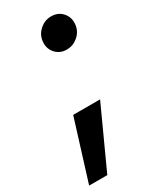

<svg xmlns="http://www.w3.org/2000/svg" viewBox="-198 -575 671 818"><g transform="rotate(-30 137.0 -166.0)"><path d="M-15.1 187 76.7 -107.9H209L74.2 187ZM193.4 -362.3Q157.7 -362.3 136.7 -387.7Q115.7 -413.1 121.6 -448.7Q126.5 -478.5 150.4 -498.5Q174.3 -518.6 204.6 -518.6Q240.2 -518.6 261.2 -493.2Q282.2 -467.8 276.4 -432.1Q271.5 -402.3 247.6 -382.3Q223.6 -362.3 193.4 -362.3Z"/></g></svg>

Font: Inter Semi Bold
Style: Italic
Weight: 600
Italic angle: -9.39999°
Designer: Rasmus Andersson
Foundry: rsms
Version: Version 4.000;git-3c8e0fc